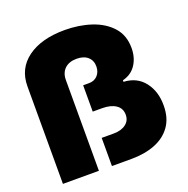

<svg xmlns="http://www.w3.org/2000/svg" viewBox="-131 -860 961 983"><g transform="rotate(-20 350.0 -368.5)"><path d="M46.9 0V-531.2Q46.9 -627.8 121.6 -682.5Q196.4 -737.2 323.9 -737.2Q401.6 -737.2 467.9 -715.2Q534.1 -693.2 574.6 -648.3Q615.1 -603.3 615.1 -534.1Q615.1 -481.5 589.7 -443.2Q564.3 -404.8 517 -393.5V-384.9Q589.1 -381.4 629.4 -329.4Q669.7 -277.3 669 -200.3Q668.7 -132.5 636.7 -88.1Q604.8 -43.7 548.8 -21.8Q492.9 0 420.5 0H313.9V-153.4H379.3Q420.8 -153.4 445.8 -172.4Q470.9 -191.4 470.2 -224.4Q469.8 -258.2 442.5 -276.8Q415.1 -295.5 367.9 -295.5H316.8V-438.9H349.4Q377.8 -438.9 395.4 -457.7Q413 -476.6 413.4 -505.7Q414.1 -538.4 392.2 -558.2Q370.4 -578.1 331 -578.1Q290.1 -578.1 266.5 -555.8Q242.9 -533.4 242.9 -494.3V0Z"/></g></svg>

Font: Inter UI Black
Style: Regular
Weight: 900
Designer: Rasmus Andersson
Foundry: rsms
Version: 3.2;8d6f07862